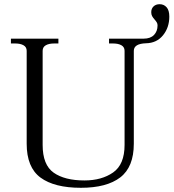

<svg xmlns="http://www.w3.org/2000/svg" viewBox="-20 -884 826 914"><path d="M107 -200V-642Q107 -660 92 -668.5Q77 -677 53 -677H32V-700H258V-677H237Q213 -677 198 -668.5Q183 -660 183 -642V-194Q183 -99 235.5 -62Q288 -25 382 -25Q464 -25 518.5 -63Q573 -101 573 -194V-642Q573 -660 558 -668.5Q543 -677 519 -677H499V-700H664Q696 -700 713 -717.5Q730 -735 730 -763Q730 -771 726.5 -777Q723 -783 716 -791Q708 -800 704 -807.5Q700 -815 700 -826Q700 -843 711 -853.5Q722 -864 740 -864Q760 -864 773 -849.5Q786 -835 786 -805Q786 -753 756 -716Q726 -679 675 -678Q617 -676 617 -642V-200Q617 -89 552.5 -39.5Q488 10 365 10Q239 10 173 -38.5Q107 -87 107 -200Z"/></svg>

Font: Taviraj Light
Style: Regular
Weight: 300
Designer: Katatrad Team
Foundry: CadsonDemak
Version: Version 1.001